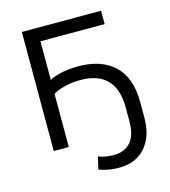

<svg xmlns="http://www.w3.org/2000/svg" viewBox="-128 -807 971 1098"><g transform="rotate(-15 357.5 -258.0)"><path d="M441 189Q405 189 375 183Q345 177 323 168L340 95Q359 103 382 107Q405 111 432 111Q494 111 530 71Q566 31 566 -51V-136Q566 -242 513.5 -297.5Q461 -353 355 -353Q325 -353 295 -348.5Q265 -344 239 -335.5Q213 -327 193 -315V0H104V-705H573V-626H193V-397Q211 -408 239 -416Q267 -424 299.5 -428Q332 -432 364 -432Q501 -432 577.5 -359.5Q654 -287 654 -142V-52Q654 25 627.5 79Q601 133 553.5 161Q506 189 441 189Z"/></g></svg>

Font: Nunito Sans 8pt
Style: Regular
Weight: 400
Version: Version 3.101;gftools[0.9.27]